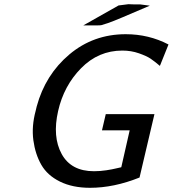

<svg xmlns="http://www.w3.org/2000/svg" viewBox="-20 -876 823 915"><path d="M377 -755 545 -850 592 -856Q596 -856 605.5 -855.5Q615 -855 620 -855H648L694 -849L565 -794Q518 -774 493 -765.5Q468 -757 462.5 -756Q457 -755 443 -755ZM150 -348Q151 -354 155 -369Q196 -520 310.5 -616.5Q425 -713 579 -713Q689 -713 783 -664L742 -562Q716 -584 697.5 -596.5Q679 -609 642 -622Q605 -635 563 -635Q449 -635 366.5 -551Q284 -467 257 -347Q229 -224 274 -142Q319 -60 428 -60Q457 -60 486.5 -64.5Q516 -69 536 -74Q556 -79 558 -79L598 -255H466L484 -332H716L645 -30Q523 19 409 19Q326 19 266 -10.5Q206 -40 177 -90.5Q148 -141 139 -207.5Q130 -274 150 -348Z"/></svg>

Font: Coval
Style: Italic
Weight: 400
Foundry: Context Ltd
Version: Version 001.000